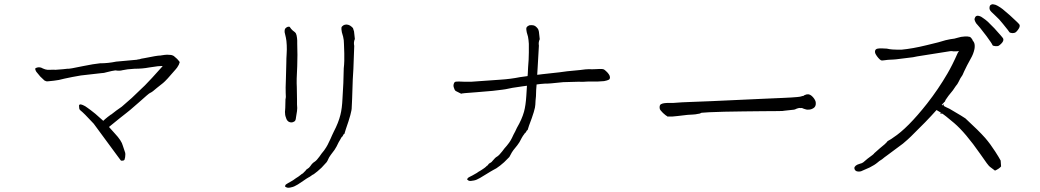

<svg xmlns="http://www.w3.org/2000/svg" viewBox="-20 -834 4960 916"><path d="M556 -69Q537 -95 533 -100L427 -244L426 -245Q402 -271 387 -286Q372 -301 363 -308Q359 -311 358 -317Q357 -324 357 -330Q357 -333 359 -334Q360 -336 363 -336Q367 -336 375 -333Q387 -328 397 -320Q409 -312 435 -291Q455 -274 471 -259L472 -257L474 -259Q478 -263 483 -267Q492 -275 510 -288H511Q533 -306 561 -325Q566 -329 609 -367L656 -412Q662 -416 705 -462Q746 -508 752 -514L756 -519H750Q740 -519 733 -518Q715 -516 691 -512Q660 -506 622 -506Q585 -504 564 -499Q551 -495 532 -498H531H529Q514 -496 491 -490Q475 -485 463 -485Q389 -477 366 -474Q324 -467 288 -459Q259 -451 237 -449Q220 -447 208 -446Q200 -445 192 -450Q184 -457 172 -469Q160 -483 153 -492Q148 -501 148 -505Q148 -509 152 -510Q160 -513 165.5 -513Q171 -513 177 -511Q184 -507 196 -503Q205 -500 219 -501Q237 -502 245 -501Q288 -504 301 -506Q308 -504 378 -519Q427 -529 457 -532Q496 -532 534 -540L633 -549Q638 -551 644 -551Q651 -554 671 -557Q730 -569 743 -569L744 -568V-569Q769 -573 777 -573Q785 -572 794 -572Q800 -572 809 -567Q811 -565 825 -553Q829 -549 832 -545Q838 -539 837 -536Q835 -532 833 -525Q825 -510 818 -503Q773 -450 758 -438Q745 -427 729 -415Q707 -395 695 -390Q691 -389 642 -345Q592 -301 583 -295Q576 -289 550 -269Q519 -243 502 -230L500 -228L502 -226Q513 -213 528 -197Q560 -163 566 -139Q574 -113 576 -109Q578 -105 578 -97.5Q578 -90 577 -84Q576 -78 574 -72Q572 -69 568 -68Q559 -66 556 -69ZM825 -553ZM534 -540ZM153 -492ZM192 -450ZM358 -317Z M1620 -508Q1622 -525 1622.5 -543.5Q1623 -562 1622.5 -579.5Q1622 -597 1621 -624Q1621 -643 1617 -659Q1614 -667 1611 -680Q1608 -696 1609 -702Q1610 -708 1618 -713Q1624 -717 1634 -717Q1643 -716 1650 -712Q1659 -706 1664 -700Q1666 -695 1669 -684Q1670 -680 1671 -666Q1673 -652 1673 -648Q1666 -633 1670 -615L1666 -506Q1665 -486 1663 -455L1661 -395Q1660 -371 1660 -365Q1660 -354 1659 -342Q1658 -332 1658 -322Q1659 -300 1630 -218Q1626 -206 1623 -195Q1623 -194 1622 -195H1621Q1620 -193 1618 -191Q1617 -188 1616 -187Q1614 -182 1610 -180Q1608 -177 1607 -175Q1604 -171 1602 -166Q1600 -163 1596 -156Q1585 -132 1576 -119Q1553 -89 1550 -83Q1540 -61 1538 -60Q1525 -46 1514 -34Q1505 -26 1495 -17Q1480 -5 1477 -3Q1470 0 1464 5Q1459 9 1451 13Q1442 18 1428 28Q1415 37 1401 46Q1383 57 1372 59Q1355 64 1347 60Q1344 59 1343 58Q1339 56 1340 54L1341 51Q1342 46 1352 41Q1363 35 1378 26Q1386 21 1392 16Q1399 12 1403 9Q1410 4 1415 0Q1419 -4 1422 -5Q1426 -7 1429 -11Q1431 -14 1434 -16Q1437 -18 1440 -23Q1441 -25 1446 -28Q1455 -33 1461 -42Q1470 -56 1482 -63Q1491 -69 1504 -87Q1514 -102 1526 -116Q1538 -133 1543 -143Q1549 -154 1557 -172Q1561 -180 1564 -188Q1568 -196 1572 -205Q1595 -249 1604 -286Q1612 -317 1614 -365Q1615 -390 1618 -437Q1620 -486 1620 -508ZM1362 -706Q1369 -695 1376 -689Q1389 -680 1392 -674Q1394 -669 1395 -665Q1397 -654 1397 -653L1398 -641V-626Q1399 -605 1399 -572Q1399 -545 1398 -518Q1394 -450 1396 -419Q1397 -385 1397 -359Q1397 -342 1397 -336Q1399 -317 1397 -304Q1394 -288 1392 -273Q1391 -259 1385 -255Q1377 -250 1372 -250Q1355 -249 1347 -265Q1340 -281 1340 -294Q1339 -300 1340 -306Q1340 -313 1341 -320L1342 -361Q1345 -369 1343 -391Q1342 -410 1344 -457Q1345 -487 1346 -534Q1346 -555 1347.5 -576.5Q1349 -598 1348 -618Q1347 -641 1344 -654Q1338 -678 1338 -680Q1337 -694 1342 -699Q1352 -709 1362 -706Z M2786 -445Q2762 -443 2738 -444Q2680 -443 2667 -442Q2595 -434 2579 -435Q2560 -434 2540 -431Q2539 -410 2538 -405Q2537 -381 2537 -375Q2536 -365 2535 -354Q2534 -344 2534 -335Q2534 -313 2504 -235Q2500 -224 2497 -213Q2497 -212 2496 -213H2495Q2494 -211 2492 -209Q2491 -207 2490 -205Q2487 -200 2484 -198Q2481 -196 2481 -194Q2478 -190 2475 -186Q2473 -182 2469 -176Q2458 -153 2448 -141Q2424 -112 2422 -107Q2411 -86 2410 -85Q2396 -72 2385 -60Q2376 -52 2366 -44Q2350 -32 2348 -31Q2341 -28 2335 -24Q2329 -20 2321 -16Q2312 -11 2298 -2Q2285 6 2270 15Q2253 25 2241 27Q2224 31 2216 28Q2214 27 2212 25Q2208 24 2209 21L2210 19Q2211 14 2222 9Q2233 4 2248 -5Q2256 -9 2262 -14Q2269 -18 2274 -21Q2281 -25 2286 -29Q2290 -32 2293 -34Q2296 -36 2299 -39Q2302 -43 2305 -44Q2308 -46 2310 -50Q2312 -53 2317 -56Q2326 -60 2332 -69Q2342 -82 2353 -88Q2362 -94 2376 -112Q2386 -126 2398 -139Q2411 -155 2416 -164Q2422 -174 2430 -192Q2434 -200 2438 -207Q2442 -215 2446 -224Q2470 -265 2480 -301Q2488 -330 2491 -377Q2493 -401 2494 -425Q2475 -422 2472 -422Q2428 -415 2425 -415Q2383 -406 2376 -406Q2346 -401 2253 -394Q2180 -389 2181 -387Q2181 -387 2180 -387Q2155 -399 2154 -400Q2148 -405 2145 -417Q2142 -426 2145 -434Q2147 -442 2153 -444Q2156 -445 2171 -445Q2184 -445 2197 -444Q2218 -444 2228 -444Q2235 -444 2270 -447L2369 -454Q2416 -457 2461 -466Q2472 -468 2497 -471Q2497 -477 2498 -483Q2498 -497 2499.5 -514Q2501 -531 2502 -548.5Q2503 -566 2503 -583Q2503 -600 2503 -625Q2502 -643 2499 -659Q2496 -667 2493 -680Q2490 -695 2491 -700Q2493 -707 2501 -711Q2507 -715 2517 -714Q2526 -714 2533 -710Q2542 -703 2546 -697Q2549 -693 2551 -683Q2552 -678 2553 -665Q2555 -651 2555 -647Q2548 -633 2551 -616L2545 -511Q2544 -492 2543 -479Q2543 -478 2543 -477Q2563 -480 2567 -480Q2671 -491 2686 -494Q2700 -495 2748 -500Q2776 -504 2790 -504Q2804 -503 2819 -504Q2834 -505 2842 -505Q2854 -505 2857 -504Q2863 -503 2871 -495Q2881 -486 2885 -479Q2890 -472 2890 -465Q2890 -457 2885 -454Q2878 -450 2862 -447Q2856 -446 2831 -445Q2819 -445 2810 -445Q2787 -445 2786 -445ZM2183 -386Q2183 -386 2181 -387Q2182 -386 2183 -386ZM2183 -386Q2183 -386 2184 -386Q2184 -386 2183 -386Z M3163 -278V-280Q3159 -281 3153.5 -286Q3148 -291 3143 -295Q3137 -301 3132 -307Q3127 -313 3127 -319Q3126 -333 3133.5 -337Q3141 -341 3151 -342L3165 -343H3193L3207 -344Q3228 -346 3273 -347.5Q3318 -349 3375 -351.5Q3432 -354 3495 -357Q3558 -360 3615 -362.5Q3672 -365 3717.5 -367Q3763 -369 3783 -371Q3798 -372 3809 -376Q3811 -376 3812 -376.5Q3813 -377 3814 -377Q3818 -381 3821 -381Q3826 -384 3833 -384Q3839 -385 3846 -381Q3853 -377 3859 -370Q3865 -363 3868.5 -356Q3872 -349 3872 -343Q3873 -326 3861.5 -318.5Q3850 -311 3838 -311Q3827 -310 3815 -315Q3812 -317 3809 -317.5Q3806 -318 3805 -319Q3802 -318 3799 -318.5Q3796 -319 3794 -319Q3791 -319 3788.5 -318Q3786 -317 3782 -316Q3781 -315 3779.5 -315Q3778 -315 3776 -313Q3774 -313 3772.5 -312.5Q3771 -312 3770 -311Q3758 -309 3747 -308.5Q3736 -308 3724 -306Q3719 -304 3689 -304Q3659 -304 3617 -303.5Q3575 -303 3526 -302.5Q3477 -302 3435 -301Q3393 -300 3363 -298.5Q3333 -297 3327 -296Q3323 -294 3319 -292.5Q3315 -291 3311 -291Q3299 -288 3285.5 -287.5Q3272 -287 3260 -286Q3238 -284 3213 -280.5Q3188 -277 3166 -278Z M4765 -720Q4746 -744 4731 -757Q4718 -769 4710 -777Q4702 -785 4701 -791Q4700 -798 4702 -805Q4704 -810 4709 -812Q4714 -815 4721 -813Q4730 -812 4740 -806Q4754 -798 4764 -790Q4779 -778 4798 -761Q4842 -721 4844 -716Q4846 -711 4844 -705Q4842 -699 4836 -691Q4830 -683 4825 -679.5Q4820 -676 4810 -676Q4799 -677 4796 -680Q4796 -682 4765 -720ZM4687 -661Q4660 -696 4656 -701Q4644 -714 4637 -723Q4632 -731 4630 -738Q4628 -744 4632 -751Q4634 -756 4639 -758Q4644 -760 4651 -758Q4660 -756 4670 -748Q4682 -740 4692 -731Q4706 -718 4724 -699Q4764 -655 4766 -650Q4768 -645 4766 -639Q4764 -633 4757 -626Q4750 -619 4745 -616Q4740 -613 4728 -614Q4716 -615 4715 -619Q4712 -627 4687 -661ZM4478 -335H4483V-330H4480Q4494 -322 4510 -315Q4580 -274 4586 -269Q4650 -210 4680 -176Q4705 -147 4728 -111Q4746 -83 4754 -68L4756 -40Q4747 -29 4727 -20Q4710 -33 4703 -38Q4695 -43 4657 -99Q4586 -201 4532 -247Q4485 -287 4472 -294V-291H4467V-296H4470Q4457 -303 4448 -309Q4401 -256 4326 -183Q4313 -170 4288 -149Q4235 -109 4210 -91Q4201 -85 4188 -74Q4173 -65 4167 -59Q4153 -47 4129 -35Q4104 -24 4088 -17Q4077 -14 4067 -17Q4057 -21 4056 -32Q4056 -38 4063 -44Q4069 -49 4083 -53Q4093 -55 4099 -60Q4107 -67 4119 -77Q4150 -99 4151 -103Q4155 -107 4177 -126Q4191 -137 4201 -146Q4211 -155 4212 -157Q4213 -161 4222 -165Q4233 -171 4242 -178Q4310 -222 4403 -340Q4457 -409 4500 -483Q4523 -522 4549 -581Q4552 -586 4555 -591Q4548 -589 4540 -589Q4529 -589 4527 -589Q4524 -591 4514 -590L4356 -565Q4354 -564 4336 -561Q4256 -551 4255 -551Q4253 -551 4243 -550Q4212 -549 4199.5 -546.5Q4187 -544 4182 -547Q4177 -550 4170 -558Q4163 -566 4158 -575Q4153 -584 4155 -592Q4157 -600 4167 -602Q4177 -604 4191 -603Q4205 -602 4211 -602Q4224 -599 4237 -598Q4237 -598 4261 -597Q4279 -597 4281 -597Q4334 -602 4399 -618Q4453 -632 4456 -632Q4498 -645 4514 -647Q4535 -649 4549 -654Q4564 -659 4583 -660Q4596 -661 4607 -658Q4612 -656 4617 -648Q4619 -646 4621 -640Q4625 -636 4628 -629Q4632 -617 4629 -600Q4624 -576 4611 -554Q4592 -520 4580 -494Q4577 -487 4572 -476Q4561 -461 4553 -443Q4547 -431 4542 -426L4541 -425Q4529 -407 4526 -403Q4516 -390 4505 -377Q4492 -359 4491 -357Q4489 -351 4488 -349H4487Q4480 -341 4473 -334Q4475 -333 4478 -331Z"/></svg>

Font: ToneOZ-Tsuipita-TC
Style: Tsuipita-TC
Weight: 400
Designer: :Jeffrey Xuan (Chih-Lin Hsuan)  :
Foundry: jeffreyx@gmail.com, cjkFonts.io
Version: Version 0.24071